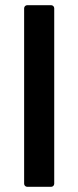

<svg xmlns="http://www.w3.org/2000/svg" viewBox="-20 -720 302 740"><path d="M85 0Q80 0 76.5 -3.5Q73 -7 73 -12V-688Q73 -693 76.5 -696.5Q80 -700 85 -700H177Q182 -700 185.5 -696.5Q189 -693 189 -688V-12Q189 -7 185.5 -3.5Q182 0 177 0Z"/></svg>

Font: LinhAnh SemBd
Style: Regular
Weight: 600
Monospace: yes
Designer: Jeremy Tribby
Foundry: Tribby Type
Version: Version 1.408